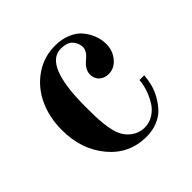

<svg xmlns="http://www.w3.org/2000/svg" viewBox="-136 -607 740 740"><g transform="rotate(-45 234.0 -237.0)"><path d="M48 -237C48 -167 67.8 -108 107.5 -60C147.2 -12 198.3 12 261 12C283 12 303 8.3 321 1C339 -6.3 353.7 -16 365 -28C376.3 -40 386.3 -53.7 395 -69C403.7 -84.3 410 -99.7 414 -115C418 -130.3 420.7 -146 422 -162H396C394.7 -144.7 391 -127.7 385 -111C379 -94.3 371.5 -79 362.5 -65C353.5 -51 341.8 -39.7 327.5 -31C313.2 -22.3 297.7 -18 281 -18C259 -18 239.3 -25.3 222 -40C204.7 -54.7 193 -74.3 187 -99C183.7 -111.7 181.2 -126 179.5 -142C177.8 -158 176.8 -171.8 176.5 -183.5C176.2 -195.2 176 -213 176 -237C176 -387 206.3 -462 267 -462C290.3 -462 307 -456.2 317 -444.5C327 -432.8 332 -420 332 -406C332 -392 324 -378.3 308 -365C286.7 -348.3 276 -330.7 276 -312C276 -296.7 281 -284.5 291 -275.5C301 -266.5 313.7 -262 329 -262C349.7 -262 367.3 -270.8 382 -288.5C396.7 -306.2 404 -327 404 -351C404 -367 401 -382.8 395 -398.5C389 -414.2 380.5 -428.7 369.5 -442C358.5 -455.3 343.3 -466 324 -474C304.7 -482 283 -486 259 -486C218.3 -486 181.7 -474.7 149 -452C116.3 -429.3 91.3 -399.3 74 -362C56.7 -324.7 48 -283 48 -237Z"/></g></svg>

Font: Km Standard TT
Style: Bold
Weight: 700
Designer: Alexey Kryukov <alexios@thessalonica.org.ru>
Version: Version 2.0.2